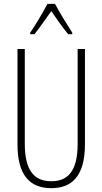

<svg xmlns="http://www.w3.org/2000/svg" viewBox="-20 -969 533 999"><path d="M266 -949H227C204 -905 161 -833 137 -799V-791H159C185 -822 220 -875 247 -911C274 -872 307 -823 335 -791H356V-799C340 -823 291 -902 266 -949ZM422 -218V-714H384V-221C384 -73 329 -26 247 -26C160 -26 109 -79 109 -221V-714H71V-218C71 -60 133 10 247 10C348 10 422 -46 422 -218Z"/></svg>

Font: Noto Sans Armenian ExtraCondensed ExtraLight
Style: Regular
Weight: 200
Width: 2
Designer: Monotype Design Team
Foundry: Monotype Imaging Inc.
Version: Version 2.008